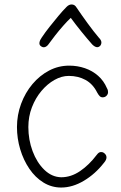

<svg xmlns="http://www.w3.org/2000/svg" viewBox="-20 -836 544 860"><path d="M254 4Q211 4 174.5 -18.5Q138 -41 111.5 -80Q85 -119 70.5 -167.5Q56 -216 56 -267Q56 -321 74.5 -371Q93 -421 125.5 -459.5Q158 -498 200 -520Q242 -542 290 -542Q327 -542 360.5 -530.5Q394 -519 419.5 -496.5Q445 -474 459 -441Q462 -436 463 -431.5Q464 -427 464 -423Q464 -416 460 -410.5Q456 -405 451 -402.5Q446 -400 440 -400Q432 -400 426.5 -405.5Q421 -411 415 -422Q396 -460 363 -478Q330 -496 288 -496Q256 -496 224 -478Q192 -460 165.5 -428.5Q139 -397 123 -355.5Q107 -314 107 -267Q107 -210 126 -159Q145 -108 178.5 -75.5Q212 -43 254 -42Q298 -42 338.5 -69.5Q379 -97 413 -142Q419 -150 423.5 -152.5Q428 -155 433 -155Q440 -155 445 -151.5Q450 -148 453.5 -143Q457 -138 457 -131Q457 -126 454.5 -120Q452 -114 445 -106Q407 -57 356 -26.5Q305 4 254 4ZM199 -640Q191 -628 181 -625Q171 -622 161 -631Q155 -637 157 -647Q159 -657 167 -668Q183 -692 202.5 -716.5Q222 -741 241.5 -764.5Q261 -788 278 -805Q284 -811 289.5 -813.5Q295 -816 301 -816Q308 -816 313.5 -812.5Q319 -809 323 -802Q346 -768 373 -731Q400 -694 423 -667Q433 -657 434 -648Q435 -639 429 -631Q421 -623 412 -625Q403 -627 393 -637Q370 -663 344.5 -694.5Q319 -726 297 -756Q283 -743 263.5 -721Q244 -699 226.5 -676.5Q209 -654 199 -640Z"/></svg>

Font: Playpen Sans ExtraLight
Style: Regular
Weight: 250
Designer: Laura Meseguer, Veronika Burian, José Scaglione
Foundry: TypeTogether
Version: Version 1.001